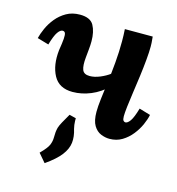

<svg xmlns="http://www.w3.org/2000/svg" viewBox="-106 -602 822 892"><g transform="rotate(15 305.0 -156.5)"><path d="M189 198 154 157Q185 126 192.5 108Q200 90 200 71Q200 57 201 46.5Q202 36 205 24Q209 11 218.5 -6Q228 -23 243 -49L275 -41Q275 -36 275 -27.5Q275 -19 276.5 -9Q278 1 280 9Q291 44 287.5 74Q284 104 261 134Q238 164 189 198ZM228 -155Q163 -155 136.5 -204Q110 -253 118 -326Q124 -363 125.5 -383Q127 -403 123.5 -410.5Q120 -418 111 -418Q100 -418 88 -401Q76 -384 63 -339L8 -355Q13 -376 25 -403Q37 -430 57 -454.5Q77 -479 105 -495Q133 -511 170 -511Q220 -511 236.5 -481Q253 -451 253 -405Q253 -387 251 -367Q249 -347 247 -326Q243 -286 250.5 -266.5Q258 -247 286 -247Q309 -247 335.5 -258Q362 -269 382.5 -284.5Q403 -300 405 -313L396 -227Q359 -191 315.5 -173Q272 -155 228 -155ZM450 11Q430 11 409 2.5Q388 -6 374 -29Q360 -52 360 -95Q360 -120 364.5 -157.5Q369 -195 375 -241.5Q381 -288 385.5 -339Q390 -390 390 -442Q390 -456 389.5 -471Q389 -486 388 -500H522Q524 -479 524.5 -470.5Q525 -462 525 -452Q525 -426 521.5 -388Q518 -350 512.5 -308Q507 -266 501 -225.5Q495 -185 491.5 -154Q488 -123 488 -108Q488 -92 492.5 -87Q497 -82 502 -82Q513 -82 525 -99Q537 -116 550 -161L604 -145Q600 -124 588 -97Q576 -70 556.5 -45.5Q537 -21 510.5 -5Q484 11 450 11Z"/></g></svg>

Font: Lora
Style: Bold Italic
Weight: 700
Italic angle: -3°
Designer: Olga Karpushina, Alexei Vanyashin (Cyrillic)
Foundry: Cyreal
Version: Version 3.004